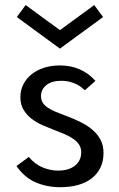

<svg xmlns="http://www.w3.org/2000/svg" viewBox="-20 -745 484 779"><path d="M224.5 14.5Q170 14.5 124.5 -5.2Q79.1 -25 46.8 -71.4L96.8 -108.2Q121.8 -78.6 153 -65.7Q184.1 -52.7 216.4 -52.7Q235.5 -52.7 252.3 -57.3Q269.1 -61.8 281.8 -71.1Q294.5 -80.5 302 -94.3Q309.5 -108.2 309.5 -126.8Q309.5 -144.5 301.1 -157.7Q292.7 -170.9 277.7 -181.4Q262.7 -191.8 242.3 -200.7Q221.8 -209.5 197.7 -218.6Q175 -227.3 151.1 -237.7Q127.3 -248.2 107.5 -263.6Q87.7 -279.1 75.2 -300.2Q62.7 -321.4 62.7 -350.9Q62.7 -378.2 74.3 -401.8Q85.9 -425.5 107 -442.7Q128.2 -460 157.7 -469.8Q187.3 -479.5 223.2 -479.5Q267.3 -479.5 303.9 -463.4Q340.5 -447.3 367.3 -416.8L324.1 -378.6Q303.6 -399.1 279.1 -408.2Q254.5 -417.3 228.6 -417.3Q190 -417.3 168.2 -399.8Q146.4 -382.3 146.4 -355Q146.4 -340 153.2 -328.9Q160 -317.7 172.7 -308.9Q185.5 -300 203.9 -292.3Q222.3 -284.5 245.5 -275.9Q279.1 -263.6 307.3 -249.5Q335.5 -235.5 356.1 -217.5Q376.8 -199.5 388.4 -176.8Q400 -154.1 400 -124.1Q400 -90.9 387.5 -65Q375 -39.1 352 -21.4Q329.1 -3.6 296.8 5.5Q264.5 14.5 224.5 14.5ZM223.2 -547.7 48.2 -675.9 84.1 -724.5 223.2 -622.7 362.3 -724.5 398.2 -675.9Z"/></svg>

Font: Spartan Med
Style: Regular
Weight: 500
Designer: Matt Bailey, Mirko Velimirovic
Foundry: Matt Bailey
Version: Version 1.005